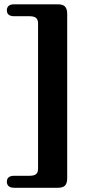

<svg xmlns="http://www.w3.org/2000/svg" viewBox="-20 -760 416 908"><path d="M160 37.2V-648.8Q160 -667.4 150.3 -675.4Q140.6 -683.3 119.7 -683.3H46.9Q12.4 -683.3 12.4 -711.9Q12.4 -724.1 20.7 -731.9Q29 -739.6 46.9 -739.6H254.3Q277.9 -739.6 287.8 -728.6Q297.8 -717.6 297.8 -694.4V82.8Q297.8 106.4 287.8 117.2Q277.9 128 254.3 128H46.9Q29 128 20.7 120.1Q12.4 112.2 12.4 99.9Q12.4 71.3 46.9 71.3H119.7Q140.6 71.3 150.3 63.8Q160 56.2 160 37.2Z"/></svg>

Font: Fraunces
Style: Regular
Weight: 900
Version: Version 1.000;[b76b70a41]